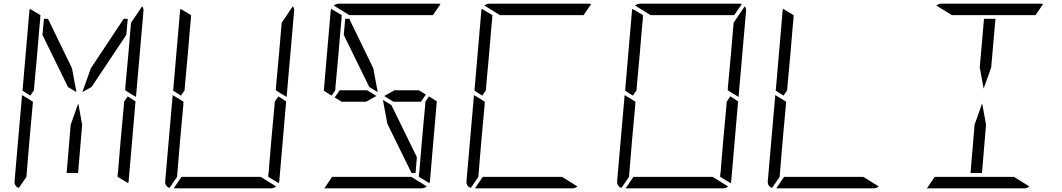

<svg xmlns="http://www.w3.org/2000/svg" viewBox="-20 -1020 5752 1040"><path d="M425 -345 403 -83H341L363 -345L404 -460ZM672 -498 714 -471 677 -41Q677 -34 674 -28L617 -62V-70L618 -82L619 -83L623 -134L634 -265L651 -450L652 -469ZM472 -650 650 -918H672L664 -831L476 -549L426 -521ZM144 -502 102 -529 139 -959Q139 -966 142 -972L199 -938L198 -928V-918L193 -866L182 -735L165 -548L164 -531ZM82 -2Q56 -12 59 -41L99 -500V-505L133 -485L150 -474L158 -469L157 -452L140 -265L129 -134L125 -83L124 -82V-72L123 -62ZM757 -959 717 -500V-495L683 -515L666 -526L658 -531L659 -550L676 -735L687 -866L690 -897L750 -986Q759 -974 757 -959ZM210 -831 218 -918H240L370 -650L394 -521L348 -549Z M1488 -498 1530 -471 1493 -41Q1493 -34 1490 -28L1433 -62V-70L1434 -82L1435 -83L1439 -134L1450 -265L1467 -450L1468 -469ZM960 -502 918 -529 955 -959Q955 -966 958 -972L1015 -938L1014 -928V-918L1009 -866L998 -735L981 -548L980 -531ZM898 -2Q872 -12 875 -41L915 -500V-505L949 -485L966 -474L974 -469L973 -452L956 -265L945 -134L941 -83L940 -82V-72L939 -62ZM1392 -62 1476 -10Q1463 0 1448 0H1180H921L963 -62H969H1155H1217ZM1573 -959 1533 -500V-495L1499 -515L1482 -526L1474 -531L1475 -550L1492 -735L1503 -866L1506 -897L1566 -986Q1575 -974 1573 -959Z M2100 -451 2238 -169 2231 -83H2209L2078 -350L2054 -479ZM2117 -531H2249L2287 -508L2260 -469H2111L2061 -500ZM2304 -498 2346 -471 2309 -41Q2309 -34 2306 -28L2249 -62V-70L2250 -82L2251 -83L2255 -134L2266 -265L2283 -450L2284 -469ZM1776 -502 1734 -529 1771 -959Q1771 -966 1774 -972L1831 -938L1830 -928V-918L1825 -866L1814 -735L1797 -548L1796 -531ZM1872 -938 1788 -990Q1801 -1000 1816 -1000H2084H2352Q2362 -1000 2366 -998L2325 -938H2295H2109H2047ZM2208 -62 2292 -10Q2279 0 2264 0H1996H1737L1779 -62H1785H1971H2033ZM1963 -469H1831L1793 -492L1820 -531H1969L2019 -500ZM1842 -831 1850 -918H1872L2002 -650L2026 -521L1980 -549Z M2592 -502 2550 -529 2587 -959Q2587 -966 2590 -972L2647 -938L2646 -928V-918L2641 -866L2630 -735L2613 -548L2612 -531ZM2530 -2Q2504 -12 2507 -41L2547 -500V-505L2581 -485L2598 -474L2606 -469L2605 -452L2588 -265L2577 -134L2573 -83L2572 -82V-72L2571 -62ZM2688 -938 2604 -990Q2617 -1000 2632 -1000H2900H3168Q3178 -1000 3182 -998L3141 -938H3111H2925H2863ZM3024 -62 3108 -10Q3095 0 3080 0H2812H2553L2595 -62H2601H2787H2849Z M3936 -498 3978 -471 3941 -41Q3941 -34 3938 -28L3881 -62V-70L3882 -82L3883 -83L3887 -134L3898 -265L3915 -450L3916 -469ZM3408 -502 3366 -529 3403 -959Q3403 -966 3406 -972L3463 -938L3462 -928V-918L3457 -866L3446 -735L3429 -548L3428 -531ZM3346 -2Q3320 -12 3323 -41L3363 -500V-505L3397 -485L3414 -474L3422 -469L3421 -452L3404 -265L3393 -134L3389 -83L3388 -82V-72L3387 -62ZM3504 -938 3420 -990Q3433 -1000 3448 -1000H3716H3984Q3994 -1000 3998 -998L3957 -938H3927H3741H3679ZM3840 -62 3924 -10Q3911 0 3896 0H3628H3369L3411 -62H3417H3603H3665ZM4021 -959 3981 -500V-495L3947 -515L3930 -526L3922 -531L3923 -550L3940 -735L3951 -866L3954 -897L4014 -986Q4023 -974 4021 -959Z M4224 -502 4182 -529 4219 -959Q4219 -966 4222 -972L4279 -938L4278 -928V-918L4273 -866L4262 -735L4245 -548L4244 -531ZM4162 -2Q4136 -12 4139 -41L4179 -500V-505L4213 -485L4230 -474L4238 -469L4237 -452L4220 -265L4209 -134L4205 -83L4204 -82V-72L4203 -62ZM4656 -62 4740 -10Q4727 0 4712 0H4444H4185L4227 -62H4233H4419H4481Z M5321 -345 5299 -83H5237L5259 -345L5300 -460ZM5287 -655 5310 -918H5372L5349 -655L5308 -540ZM5136 -938 5052 -990Q5065 -1000 5080 -1000H5348H5616Q5626 -1000 5630 -998L5589 -938H5559H5373H5311ZM5472 -62 5556 -10Q5543 0 5528 0H5260H5001L5043 -62H5049H5235H5297Z"/></svg>

Font: DSEG14 Modern
Style: Light Italic
Weight: 300
Italic angle: -5°
Designer: Keshikan(Twitter:@keshinomi_88pro)
Version: Version 0.46